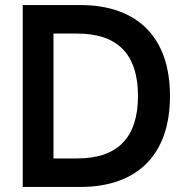

<svg xmlns="http://www.w3.org/2000/svg" viewBox="-20 -740 741 760"><path d="M297.7 0Q382.8 0 449 -23.8Q515.2 -47.6 560.6 -93.4Q606 -139.2 629.4 -206.3Q652.8 -273.4 652.8 -360Q652.8 -446.6 629.4 -513.7Q606 -580.8 560.6 -626.6Q515.2 -672.4 449 -696.2Q382.8 -720 297.7 -720H70V0ZM191.7 -607.2H285.2Q405.8 -607.2 466 -545.5Q526.2 -483.8 526.2 -360Q526.2 -298.5 511 -252Q495.9 -205.6 465.9 -174.7Q435.8 -143.8 390.6 -128.3Q345.3 -112.8 285.2 -112.8H191.7Z"/></svg>

Font: Vela Sans GX ExtLt
Style: Regular
Weight: 200
Designer: Principal design: Mikhail Sharanda - project Manrope.
Design modification: Ravid Balaliev
Foundry: Mikhail Sharanda
Version: Version 1.001